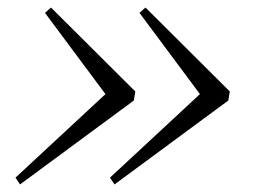

<svg xmlns="http://www.w3.org/2000/svg" viewBox="-20 -499 682 508"><path d="M584 -233 283 -11 271 -29 509 -250 349 -465 365 -479 588 -257ZM334 -233 33 -11 21 -29 259 -250 99 -465 115 -479 338 -257Z"/></svg>

Font: Inria Serif Light
Style: Italic
Weight: 300
Italic angle: -10°
Designer: Black Foundry Team
Foundry: Black Foundry
Version: Version 1.000; ttfautohint (v1.8.3)